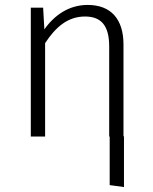

<svg xmlns="http://www.w3.org/2000/svg" viewBox="-20 -554 622 779"><path d="M481 -1V-374C481 -475 431 -534 336 -534C261 -534 202 -494 160 -435L155 -523H105V0H163V-379C205 -443 254 -487 325 -487C389 -487 423 -452 423 -366V0H425V197L483 205V-1Z"/></svg>

Font: FiraGO Light
Style: Regular
Weight: 300
Designer: bBox Type
Foundry: bBox Type GmbH
Version: Version 1.001;PS 001.001;hotconv 1.0.88;makeotf.lib2.5.64775